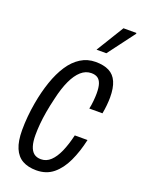

<svg xmlns="http://www.w3.org/2000/svg" viewBox="-141 -788 639 864"><g transform="rotate(20 179.0 -355.5)"><path d="M145 12Q106 12 79 -3Q52 -18 38 -51Q24 -84 24 -137Q24 -169 27 -202Q30 -235 36 -269Q46 -326 63 -375.5Q80 -425 104 -461.5Q128 -498 160 -518Q192 -538 231 -538Q270 -538 295.5 -525Q321 -512 333.5 -483.5Q346 -455 346 -409Q346 -394 344 -372.5Q342 -351 338 -331H275Q279 -348 281 -369.5Q283 -391 283 -406Q283 -434 277.5 -451Q272 -468 260.5 -476Q249 -484 230 -484Q203 -484 181 -464.5Q159 -445 142 -408.5Q125 -372 113 -319Q104 -282 98.5 -250Q93 -218 90.5 -190Q88 -162 88 -137Q88 -105 94.5 -84Q101 -63 114 -52.5Q127 -42 148 -42Q174 -42 194 -61Q214 -80 229 -114Q244 -148 255 -195H316Q303 -136 281 -89Q259 -42 226 -15Q193 12 145 12ZM215 -591 296 -723H358V-719L262 -591Z"/></g></svg>

Font: Archivo ExtraCondensed Light
Style: Italic
Weight: 300
Width: 2
Italic angle: -10°
Designer: Hector Gatti
Foundry: Omnibus-Type
Version: Version 2.001